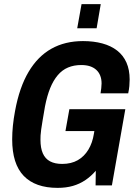

<svg xmlns="http://www.w3.org/2000/svg" viewBox="-20 -898 659 930"><path d="M259 12Q151 12 95 -46Q39 -104 39 -223Q39 -255 42.5 -289.5Q46 -324 53 -361Q74 -475 118.5 -550Q163 -625 229 -662Q295 -699 382 -699Q434 -699 476 -687.5Q518 -676 547.5 -653Q577 -630 592.5 -595Q608 -560 608 -513Q608 -498 606.5 -481Q605 -464 601 -446H467Q469 -459 470.5 -471Q472 -483 472 -494Q472 -515 465.5 -531.5Q459 -548 446.5 -559.5Q434 -571 416 -577Q398 -583 373 -583Q338 -583 309.5 -571Q281 -559 259.5 -533.5Q238 -508 223 -471Q208 -434 198 -383Q191 -342 186.5 -315.5Q182 -289 179.5 -271Q177 -253 176.5 -242Q176 -231 176 -221Q176 -181 187.5 -155Q199 -129 222.5 -116.5Q246 -104 281 -104Q325 -104 356.5 -122Q388 -140 408 -173Q428 -206 435 -251L437 -263H297L316 -369H587L522 0H443L444 -71Q422 -45 394 -26Q366 -7 333 2.5Q300 12 259 12ZM354 -761 375 -878H468L448 -761Z"/></svg>

Font: Archivo Condensed
Style: Bold Italic
Weight: 700
Width: 3
Italic angle: -10°
Designer: Hector Gatti
Foundry: Omnibus-Type
Version: Version 2.001